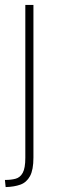

<svg xmlns="http://www.w3.org/2000/svg" viewBox="-20 -748 238 781"><path d="M0 -16Q25 -16 43.5 -21Q62 -26 72.5 -45Q83 -64 83 -106V-728H116V-107Q116 -57 102 -31.5Q88 -6 63 3Q38 12 3 13Z"/></svg>

Font: Murecho ExtraLight
Style: Regular
Weight: 200
Designer: Neil Summerour
Foundry: Positype
Version: Version 1.010; ttfautohint (v1.8.3)